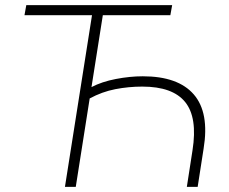

<svg xmlns="http://www.w3.org/2000/svg" viewBox="-20 -725 889 745"><path d="M232 0 337 -666H75L82 -705H648L641 -666H379L335 -387Q375 -408 429.5 -418.5Q484 -429 534 -429Q671 -429 732 -358.5Q793 -288 770 -148L747 0H705L727 -142Q747 -269 698.5 -329Q650 -389 532 -389Q479 -389 427.5 -379Q376 -369 328 -343L274 0Z"/></svg>

Font: Mulish ExtraLight
Style: Italic
Weight: 200
Italic angle: -9°
Designer: Vernon Adams
Foundry: Vernon Adams
Version: Version 3.603